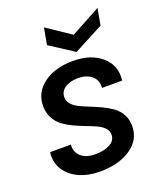

<svg xmlns="http://www.w3.org/2000/svg" viewBox="-142 -862 819 964"><g transform="rotate(-20 267.0 -379.5)"><path d="M455.1 -151.9Q455.1 -78.1 390.6 -34.7Q326.2 8.8 226.1 8.8Q164.1 8.8 115.2 -13.4Q66.4 -35.6 41 -76.7Q15.6 -117.7 22.9 -168.9H133.8Q129.9 -130.9 156.7 -106Q183.6 -81.1 232.9 -81.1Q281.2 -81.1 312 -97.9Q342.8 -114.7 342.8 -147.9Q342.8 -167.5 327.6 -183.1Q312.5 -198.7 288.3 -209.5Q264.2 -220.2 234.9 -231.2Q205.6 -242.2 176.5 -255.9Q147.5 -269.5 123.3 -287.4Q99.1 -305.2 84 -333.5Q68.8 -361.8 68.8 -397.9Q68.8 -470.7 129.4 -515.4Q189.9 -560.1 287.1 -560.1Q382.3 -560.1 439 -510.7Q495.6 -461.4 485.8 -382.8H377.9Q381.8 -421.9 355.2 -446Q328.6 -470.2 279.8 -470.2Q236.8 -470.2 210.4 -451.9Q184.1 -433.6 184.1 -402.8Q184.1 -381.8 199 -365.2Q213.9 -348.6 237.8 -337.2Q261.7 -325.7 290.5 -314.5Q319.3 -303.2 348.4 -289.3Q377.4 -275.4 401.4 -258.3Q425.3 -241.2 440.2 -213.9Q455.1 -186.5 455.1 -151.9ZM335.9 -682.1 494.1 -768.1 478 -679.2 319.8 -596.2 191.9 -679.2 208 -768.1Z"/></g></svg>

Font: SVN-Poppins Medium
Style: Italic
Weight: 500
Italic angle: -10°
Designer: Ninad Kale (Devanagari), Jonny Pinhorn (Latin)
Foundry: Indian Type Foundry
Version: Version 3.002 2017